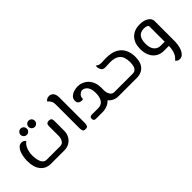

<svg xmlns="http://www.w3.org/2000/svg" viewBox="47 -1498 2565 2565"><g transform="rotate(-45 1329.0 -215.5)"><path d="M265 0Q171 0 118 -66Q65 -132 65 -248Q65 -286 71.5 -326Q78 -366 92 -401Q106 -436 129.5 -458Q153 -480 187 -480Q211 -480 225.5 -469Q240 -458 246 -449Q211 -421 194 -387Q177 -353 171 -317.5Q165 -282 165 -250Q165 -231 168.5 -202.5Q172 -174 181.5 -145.5Q191 -117 211 -98Q231 -79 265 -79H517Q546 -79 564.5 -96Q583 -113 591.5 -138Q600 -163 600 -189V-378Q600 -429 651 -429Q701 -429 701 -378V-189Q701 -135 677.5 -92Q654 -49 612.5 -24.5Q571 0 517 0ZM459 -501Q435 -501 417.5 -518.5Q400 -536 400 -560Q400 -585 417.5 -602.5Q435 -620 459 -620Q484 -620 501 -602.5Q518 -585 518 -560Q518 -536 501 -518.5Q484 -501 459 -501ZM309 -501Q285 -501 267.5 -518.5Q250 -536 250 -560Q250 -585 267.5 -602.5Q285 -620 309 -620Q334 -620 351 -602.5Q368 -585 368 -560Q368 -536 351 -518.5Q334 -501 309 -501Z M918 0Q885 0 877 -19.5Q869 -39 869 -65V-512Q869 -561 850 -587.5Q831 -614 816 -624Q820 -633 838.5 -646.5Q857 -660 886 -660Q918 -660 943.5 -634Q969 -608 969 -547V-65Q969 -39 960.5 -19.5Q952 0 918 0Z M1113 0Q1073 0 1073 -40Q1073 -79 1113 -79H1237Q1296 -79 1326.5 -123Q1357 -167 1357 -243Q1357 -321 1327 -361.5Q1297 -402 1246 -403Q1217 -394 1197 -372Q1177 -350 1177 -307Q1168 -305 1153.5 -305Q1139 -305 1127 -309Q1110 -313 1097 -327Q1084 -341 1084 -368Q1084 -404 1107.5 -429Q1131 -454 1168 -467Q1205 -480 1245 -480Q1301 -480 1349.5 -453Q1398 -426 1428 -372.5Q1458 -319 1458 -240V-238V-189Q1458 -163 1467 -138Q1476 -113 1494 -96Q1512 -79 1541 -79H1581Q1592 -79 1596.5 -68.5Q1601 -58 1601 -40Q1601 -22 1596.5 -11Q1592 0 1581 0H1541Q1496 0 1459.5 -17.5Q1423 -35 1398 -66Q1367 -32 1325 -16Q1283 0 1237 0Z M1581 0Q1569 0 1565 -11Q1561 -22 1561 -40Q1561 -58 1565 -68.5Q1569 -79 1581 -79H1889Q1927 -79 1949.5 -109.5Q1972 -140 1972 -212Q1972 -315 1924 -358Q1876 -401 1785 -401Q1758 -401 1734 -399Q1710 -397 1692 -397Q1652 -397 1634.5 -417.5Q1617 -438 1613 -467Q1609 -498 1616 -505Q1625 -495 1643 -486Q1661 -477 1693 -477Q1707 -477 1732.5 -478.5Q1758 -480 1783 -480Q1885 -480 1949 -445.5Q2013 -411 2042.5 -351Q2072 -291 2072 -213Q2072 -134 2046 -87.5Q2020 -41 1978 -20.5Q1936 0 1889 0Z M2395 0Q2336 0 2289.5 -28.5Q2243 -57 2216.5 -111Q2190 -165 2190 -241Q2190 -354 2251.5 -417Q2313 -480 2418 -480Q2494 -480 2542.5 -449Q2591 -418 2591 -369V0Q2591 37 2585 77.5Q2579 118 2564.5 152Q2550 186 2527 207.5Q2504 229 2469 229Q2445 229 2430.5 218Q2416 207 2410 198Q2445 170 2462 136Q2479 102 2485 67Q2491 32 2491 0ZM2420 -79H2491V-369Q2489 -383 2471 -392Q2453 -401 2418 -401Q2290 -401 2290 -241Q2290 -163 2323.5 -121Q2357 -79 2420 -79Z"/></g></svg>

Font: El Messiri Medium
Style: Regular
Weight: 500
Designer: Mohamed Gaber
Foundry: Kief Type Foundry
Version: Version 2.020; ttfautohint (v1.8.3)